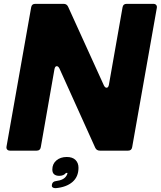

<svg xmlns="http://www.w3.org/2000/svg" viewBox="-20 -783 836 998"><path d="M192 -18Q189 0 171 0H32Q22 0 17 -6Q12 -12 14 -22L142 -745Q145 -763 163 -763H311Q327 -763 334 -748L520 -339Q526 -327 534 -327Q543 -327 546 -342L617 -745Q620 -763 638 -763H777Q787 -763 792 -757Q797 -751 795 -741L667 -18Q664 0 646 0H499Q482 0 475 -15L289 -427Q283 -439 275 -439Q266 -439 263 -423ZM267 195Q258 195 253 190.5Q248 186 250 178V176Q253 160 272 158Q312 153 325 131Q329 126 331 116H323Q311 131 288 131Q271 131 261.5 123Q252 115 252 98Q252 69 273 51Q294 33 327 33Q357 33 372.5 48.5Q388 64 388 89Q388 136 356.5 163Q325 190 270 195Z"/></svg>

Font: Open Sauce Two Black Italic
Style: Regular
Weight: 900
Italic angle: -10°
Designer: Alfredo Marco Pradil
Foundry: Creative Sauce Fz LLC
Version: Version 1.477